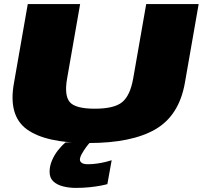

<svg xmlns="http://www.w3.org/2000/svg" viewBox="-20 -695 990 937"><path d="M412.5 3Q622.5 3 738 -63.8Q853.5 -130.5 882 -289L949.5 -675H693.5L630 -312Q615.5 -229.5 576.8 -197Q538 -164.5 442.5 -164.5Q347.5 -164.5 320.2 -197.2Q293 -230 307.5 -312L371 -675H115.5L48 -289Q19.5 -130.5 111.2 -63.8Q203 3 412.5 3ZM349.5 222Q384 222 416.2 218.8Q448.5 215.5 472.5 210.8Q496.5 206 504 203.5L525 87Q516 90 496.2 95Q476.5 100 453.2 103.2Q430 106.5 409.5 106.5Q388.5 106.5 379.2 100Q370 93.5 370 84Q370 73 379 56.5Q388 40 399.8 24Q411.5 8 419.5 0H300Q280.5 16 262.2 39.5Q244 63 233 89.8Q222 116.5 222 143Q222 173 240 190Q258 207 287.5 214.5Q317 222 349.5 222Z"/></svg>

Font: Anybody Expanded Black
Style: Italic
Weight: 900
Width: 7
Italic angle: -10°
Version: Version 1.113;gftools[0.9.25]